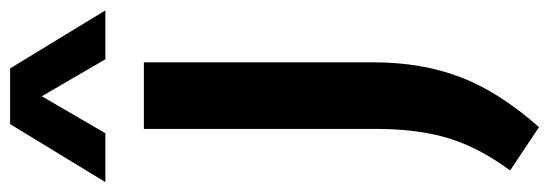

<svg xmlns="http://www.w3.org/2000/svg" viewBox="-412 -478 1084 379"><g transform="rotate(-90 129.5 -288.0)"><path d="M68.5 234.5 -17 177.5Q28 116.5 46.5 56.2Q65 -4 65 -87V-545.5H196.5V-93Q196.5 3 167.2 79.5Q138 156 68.5 234.5ZM-40 -621.5 74.5 -809.5H184.5L299 -621.5H202.5L129.5 -747L56.5 -621.5Z"/></g></svg>

Font: Encode Sans SmBold
Style: Regular
Weight: 600
Designer: Multiple Designers
Foundry: Impallari Type
Version: Version 3.002; ttfautohint (v1.8.3) -l 8 -r 50 -G 200 -x 14 